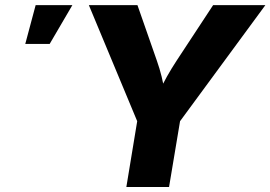

<svg xmlns="http://www.w3.org/2000/svg" viewBox="-20 -748 1082 768"><path d="M485.4 0 528.8 -263.2 335.4 -727.5H529.8L607.4 -505.4Q618.7 -473.6 626.5 -441.7Q634.3 -409.7 641.1 -368.2H610.4Q629.9 -410.2 647.9 -442.1Q666 -474.1 686.5 -505.4L832.5 -727.5H1041.5L700.2 -263.2L656.2 0ZM81.1 -572.3 122.6 -727.5H269.5L178.7 -572.3Z"/></svg>

Font: Inter 16pt ExtraBold
Style: Italic
Weight: 800
Italic angle: -9.3988°
Version: Version 4.001;git-66647c0bb